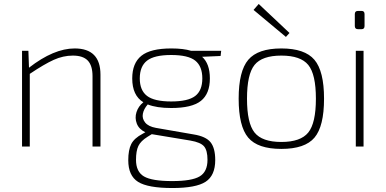

<svg xmlns="http://www.w3.org/2000/svg" viewBox="-20 -738 1945 967"><path d="M123 -482 126 -397Q251 -494 356 -494Q486 -494 486 -362V0H446V-354Q446 -408 422 -433Q398 -458 347 -458Q298 -458 250.5 -436.5Q203 -415 130 -366V0H91V-482Z M1091 -456 998 -452Q1037 -417 1037 -343Q1037 -266 992 -230Q947 -194 842 -194Q769 -194 724 -212Q704 -189 699.5 -165Q695 -141 711 -121Q727 -101 765 -94L955 -61Q1017 -51 1040.5 -21.5Q1064 8 1064 68Q1064 146 1015.5 177.5Q967 209 848 209Q725 209 675.5 178Q626 147 626 69Q626 17 641 -12.5Q656 -42 698 -64L712 -72Q680 -87 669 -115.5Q658 -144 667.5 -173.5Q677 -203 702 -223Q646 -257 646 -343Q646 -420 692 -457Q738 -494 843 -494Q904 -494 943 -482H1094ZM842 -461Q757 -461 720.5 -432.5Q684 -404 684 -343Q684 -283 720.5 -255Q757 -227 842 -227Q927 -227 963 -254.5Q999 -282 999 -343Q999 -404 963.5 -432.5Q928 -461 842 -461ZM744 -62 723 -49Q689 -28 677 -3Q665 22 665 67Q665 127 705 150.5Q745 174 847 174Q946 174 985.5 150.5Q1025 127 1025 67Q1025 20 1008 -0.5Q991 -21 939 -30L746 -62Z M1438 -572 1420 -552 1257 -688 1283 -718ZM1230.5 -437Q1279 -494 1397 -494Q1515 -494 1563.5 -437Q1612 -380 1612 -241Q1612 -102 1564 -45Q1516 12 1397 12Q1278 12 1230 -45Q1182 -102 1182 -241Q1182 -380 1230.5 -437ZM1532.5 -411Q1494 -458 1397 -458Q1300 -458 1262 -411Q1224 -364 1224 -241Q1224 -118 1262 -70.5Q1300 -23 1397 -23Q1494 -23 1532.5 -70.5Q1571 -118 1571 -241Q1571 -364 1532.5 -411Z M1783 -683H1801Q1816 -683 1816 -667V-607Q1816 -591 1801 -591H1783Q1767 -591 1767 -607V-667Q1767 -683 1783 -683ZM1811 0H1772V-482H1811Z"/></svg>

Font: Exo 2.0 Extra Light
Style: Regular
Weight: 250
Designer: Natanael Gama
Version: Version 1.001;PS 001.001;hotconv 1.0.70;makeotf.lib2.5.58329